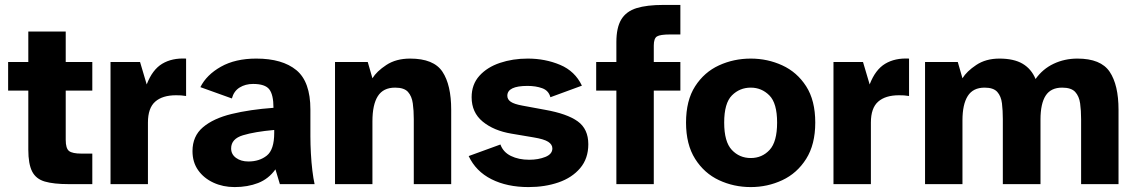

<svg xmlns="http://www.w3.org/2000/svg" viewBox="-20 -748 4614 780"><path d="M259 0Q198 0 162 -10.5Q126 -21 110.5 -51.5Q95 -82 95 -140V-380H13V-496H95V-620H247V-496H355V-380H247V-180Q247 -145 260.5 -134.5Q274 -124 311 -124H355V0Z M429 0V-496H549L576 -405Q599 -465 639 -489Q679 -513 736 -510V-358Q724 -360 715 -360.5Q706 -361 695 -361Q640 -361 610.5 -335Q581 -309 581 -250V0Z M933 12Q886 12 847 -6Q808 -24 785 -56.5Q762 -89 762 -134Q762 -195 804.5 -231Q847 -267 921 -285Q995 -303 1091 -310Q1091 -363 1074 -385Q1057 -407 1008 -407Q977 -407 953.5 -392.5Q930 -378 922 -348L794 -394Q819 -444 877.5 -477Q936 -510 1021 -510Q1127 -510 1184 -463Q1241 -416 1241 -303V-194Q1241 -162 1243 -125Q1245 -88 1249 -55Q1253 -22 1258 0H1117L1099 -60Q1071 -21 1028.5 -4.5Q986 12 933 12ZM989 -92Q1034 -92 1064 -116Q1094 -140 1094 -208V-220Q1015 -213 967 -198.5Q919 -184 919 -145Q919 -121 939 -106.5Q959 -92 989 -92Z M1341 0V-496H1474L1493 -430Q1510 -458 1549.5 -484Q1589 -510 1646 -510Q1742 -510 1777.5 -456.5Q1813 -403 1813 -302V0H1661V-264Q1661 -299 1657 -328Q1653 -357 1637.5 -374.5Q1622 -392 1585 -392Q1537 -392 1515 -357.5Q1493 -323 1493 -255V0Z M2127 12Q2040 12 1976.5 -20Q1913 -52 1884 -114L2013 -161Q2024 -130 2055.5 -114.5Q2087 -99 2130 -99Q2167 -99 2195.5 -110.5Q2224 -122 2224 -145Q2224 -161 2207 -172Q2190 -183 2147 -190L2058 -205Q1986 -217 1941 -254Q1896 -291 1896 -353Q1896 -405 1927.5 -440Q1959 -475 2011 -492.5Q2063 -510 2124 -510Q2195 -510 2255.5 -484.5Q2316 -459 2344 -400L2216 -353Q2209 -380 2183 -389.5Q2157 -399 2123 -399Q2041 -399 2041 -359Q2041 -344 2055 -334.5Q2069 -325 2102 -319L2194 -302Q2284 -286 2327 -255Q2370 -224 2370 -162Q2370 -104 2337 -65Q2304 -26 2249 -7Q2194 12 2127 12Z M2484 0V-380H2402V-496H2484V-577Q2484 -636 2504 -669Q2524 -702 2566 -715Q2608 -728 2675 -728H2744V-608H2702Q2662 -608 2649 -600Q2636 -592 2636 -563V-496H2744V-380H2636V0Z M3030 12Q2961 12 2901 -16Q2841 -44 2804 -102.5Q2767 -161 2767 -250Q2767 -340 2804 -397.5Q2841 -455 2901 -482.5Q2961 -510 3030 -510Q3098 -510 3158 -482.5Q3218 -455 3255 -397.5Q3292 -340 3292 -250Q3292 -161 3255 -102.5Q3218 -44 3158 -16Q3098 12 3030 12ZM3030 -106Q3076 -106 3106.5 -139Q3137 -172 3137 -250Q3137 -329 3105.5 -360.5Q3074 -392 3030 -392Q2985 -392 2953.5 -360.5Q2922 -329 2922 -250Q2922 -172 2953 -139Q2984 -106 3030 -106Z M3366 0V-496H3486L3513 -405Q3536 -465 3576 -489Q3616 -513 3673 -510V-358Q3661 -360 3652 -360.5Q3643 -361 3632 -361Q3577 -361 3547.5 -335Q3518 -309 3518 -250V0Z M3738 0V-496H3871L3890 -430Q3907 -458 3946 -484Q3985 -510 4040 -510Q4099 -510 4134.5 -489Q4170 -468 4187 -427Q4216 -468 4260.5 -489Q4305 -510 4357 -510Q4452 -510 4488 -456.5Q4524 -403 4524 -302V0H4372V-264Q4372 -299 4368 -328Q4364 -357 4348 -374.5Q4332 -392 4295 -392Q4249 -392 4228 -359.5Q4207 -327 4207 -262V0H4054V-264Q4054 -299 4050.5 -328Q4047 -357 4031.5 -374.5Q4016 -392 3980 -392Q3933 -392 3911.5 -358Q3890 -324 3890 -259V0Z"/></svg>

Font: Atkinson Hyperlegible
Style: Bold
Weight: 700
Designer: Elliott Scott, Megan Eiswerth, Linus Boman, Theodore Petrosky
Foundry: Braille Institute
Version: Version 1.006; ttfautohint (v1.8.3)